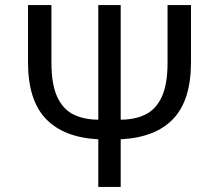

<svg xmlns="http://www.w3.org/2000/svg" viewBox="-20 -734 861 754"><path d="M366 0V-187Q230 -194 160 -267.5Q90 -341 90 -489V-714H182V-488Q182 -402 205 -353Q228 -304 269.5 -284Q311 -264 366 -264V-714H454V-264Q509 -264 550.5 -284Q592 -304 615 -353Q638 -402 638 -488V-714H730V-489Q730 -341 660.5 -267.5Q591 -194 454 -187V0Z"/></svg>

Font: Noto Sans Historical
Style: Regular
Weight: 400
Designer: Monotype Design Team
Foundry: Monotype Imaging Inc.
Version: Version 2.013; ttfautohint (v1.8.4.7-5d5b)